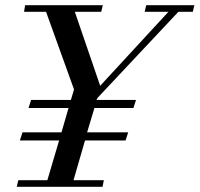

<svg xmlns="http://www.w3.org/2000/svg" viewBox="-20 -714 763 734"><path d="M161 -25 206 -177H56L66 -208H215L242 -301H89L99 -332H251L263 -372L156 -669H72L76 -694H373L367 -669H266L363 -386L624 -669H533L539 -694H723L717 -669H662L353 -340L349 -332H500L490 -301H341L313 -208H470L460 -177H305L261 -25H377L372 0H44L50 -25Z"/></svg>

Font: Justus
Style: Italic
Weight: 400
Italic angle: -12°
Version: Version 001.001